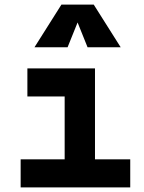

<svg xmlns="http://www.w3.org/2000/svg" viewBox="-20 -815 626 835"><path d="M69.8 0H546.4V-122.1H393.1V-517.6H99.1V-395.5H261.2V-122.1H69.8ZM129.9 -609.4H273.9L317.4 -717.3L360.8 -609.4H504.9L387.7 -794.9H247.1Z"/></svg>

Font: CaskaydiaCove Nerd Font
Style: Bold
Weight: 700
Designer: Aaron Bell
Foundry: Saja Typeworks
Version: Version 2111.1;Nerd Fonts 2.3.0